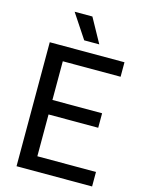

<svg xmlns="http://www.w3.org/2000/svg" viewBox="-138 -1027 827 1107"><g transform="rotate(15 276.0 -473.5)"><path d="M73 0V-740H519V-653.5H174V-422.5H470.5V-336H174V-86.5H524V0ZM262 -802 166 -947H272L352 -802Z"/></g></svg>

Font: Encode Sans SmCnd Md
Style: Regular
Weight: 500
Width: 4
Designer: Multiple Designers
Foundry: Impallari Type
Version: Version 3.002; ttfautohint (v1.8.3) -l 8 -r 50 -G 200 -x 14 